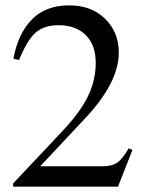

<svg xmlns="http://www.w3.org/2000/svg" viewBox="-20 -696 540 716"><path d="M474 -137 420 0H29V-12L207 -201Q277 -274 307 -335Q337 -396 337 -461Q337 -528 300 -565Q263 -602 198 -602Q144 -602 112.5 -574Q81 -546 51 -472L30 -477Q47 -570 98.5 -623Q150 -676 238 -676Q321 -676 372 -626Q423 -576 423 -500Q423 -387 295 -252L130 -76H364Q397 -76 416.5 -89Q436 -102 460 -143Z"/></svg>

Font: STIX
Style: Regular
Weight: 400
Designer: MicroPress Inc., with final additions and corrections provided by Coen Hoffman, Elsevier (retired)
Version: Version 1.1.1